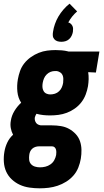

<svg xmlns="http://www.w3.org/2000/svg" viewBox="-44 -800 564 1043"><path d="M172 223Q144 223 116 219Q88 215 64 204Q40 193 20.5 175Q1 157 -10 133Q-21 109 -23 80.5Q-25 52 -20 24Q-16 -1 -4.5 -25.5Q7 -50 27 -68Q18 -85 14.5 -104.5Q11 -124 15 -145Q19 -172 34.5 -197.5Q50 -223 71 -242Q54 -268 50.5 -301.5Q47 -335 53 -369Q57 -392 65 -414.5Q73 -437 88 -456Q103 -475 123.5 -489.5Q144 -504 166.5 -513Q189 -522 212 -525Q235 -528 258 -528Q275 -528 292 -526.5Q309 -525 325 -521L328 -520H496L477 -406L435 -408Q438 -389 437.5 -370Q437 -351 434 -332Q430 -309 421.5 -286.5Q413 -264 398 -244.5Q383 -225 362.5 -210.5Q342 -196 319.5 -187.5Q297 -179 274 -176Q251 -173 228 -173Q209 -173 190.5 -175Q172 -177 154 -182Q151 -177 148.5 -171.5Q146 -166 145 -161Q144 -153 146 -145.5Q148 -138 152.5 -132Q157 -126 164 -123Q171 -120 178 -119H238Q263 -119 287 -115Q311 -111 331 -100Q351 -89 367 -72Q383 -55 390.5 -33Q398 -11 398.5 13.5Q399 38 395 62Q391 86 381.5 110Q372 134 355 153.5Q338 173 315.5 187Q293 201 269 209Q245 217 220.5 220Q196 223 172 223ZM229 -287Q242 -287 254.5 -291Q267 -295 277 -304.5Q287 -314 292 -326Q297 -338 299 -350Q300 -361 300 -371.5Q300 -382 296 -391.5Q292 -401 283.5 -406.5Q275 -412 265 -414H254Q242 -414 230.5 -409.5Q219 -405 209.5 -395.5Q200 -386 195 -374Q190 -362 188 -350Q186 -339 186.5 -327.5Q187 -316 192.5 -306Q198 -296 208 -291.5Q218 -287 229 -287ZM173 109Q188 109 202.5 105.5Q217 102 230 93Q243 84 250.5 70.5Q258 57 261 42Q262 34 262 26.5Q262 19 260 12Q258 5 252.5 0Q247 -5 239 -5H167Q158 -5 148.5 -2Q139 1 131.5 7.5Q124 14 120 23Q116 32 115 41Q113 55 114.5 68.5Q116 82 124.5 91.5Q133 101 146 105Q159 109 173 109ZM289 -573Q278 -573 268 -576Q258 -579 251 -587Q244 -595 243 -605.5Q242 -616 244 -627Q247 -648 254.5 -669.5Q262 -691 273.5 -710.5Q285 -730 300.5 -748Q316 -766 334 -780L375 -738Q360 -725 348 -710Q336 -695 327 -678Q335 -676 340.5 -671Q346 -666 349.5 -659Q353 -652 353 -643.5Q353 -635 352 -627Q350 -616 345 -605.5Q340 -595 331 -587Q322 -579 311 -576Q300 -573 289 -573Z"/></svg>

Font: Iosevka SS18 Heavy
Style: Italic
Weight: 900
Italic angle: -9°
Monospace: yes
Designer: Belleve Invis
Foundry: Belleve Invis
Version: Version 25.1.1; ttfautohint (v1.8.4)